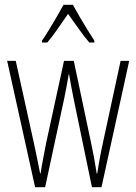

<svg xmlns="http://www.w3.org/2000/svg" viewBox="-20 -835 571 804"><path d="M287 -428Q282 -453 277.5 -477.5Q273 -502 269 -525H268Q264 -502 259.5 -477Q255 -452 250 -428L169 -51H127L10 -580H46L123 -231Q130 -199 136 -169Q142 -139 148 -109H150Q153 -131 160 -167Q167 -203 173 -235L248 -580H289L363 -229Q375 -174 385 -108H387Q391 -134 394 -150.5Q397 -167 399.5 -181Q402 -195 406 -214L485 -580H521L405 -51H365ZM285 -815Q298 -791 316 -760.5Q334 -730 350.5 -703.5Q367 -677 375 -665V-657H354Q333 -681 309.5 -714.5Q286 -748 265 -777Q246 -750 222 -715Q198 -680 178 -657H156V-665Q168 -682 184.5 -709Q201 -736 217.5 -764.5Q234 -793 246 -815Z"/></svg>

Font: Noto Sans Tamil UI ExtraCondensed ExtraLight
Style: Regular
Weight: 200
Width: 2
Designer: Jelle Bosma - Monotype Design Team
Foundry: Monotype Imaging Inc.
Version: Version 2.004; ttfautohint (v1.8.4.7-5d5b)